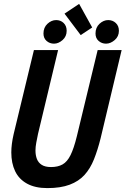

<svg xmlns="http://www.w3.org/2000/svg" viewBox="-20 -950 644 985"><path d="M223 15Q160 15 118.5 -8Q77 -31 57.5 -72Q38 -113 38 -168Q38 -189 41 -212.5Q44 -236 50 -262L154 -693H278L175 -263Q170 -239 166 -217.5Q162 -196 162 -178Q162 -153 169.5 -134Q177 -115 194.5 -104Q212 -93 242 -93Q277 -93 301 -106.5Q325 -120 342 -154.5Q359 -189 374 -250L481 -693H604L496 -240Q481 -180 462 -132.5Q443 -85 413.5 -52.5Q384 -20 337.5 -2.5Q291 15 223 15ZM394 -770 311 -880 386 -930 453 -809ZM257 -726Q235 -726 219 -740Q203 -754 203 -778Q203 -809 223.5 -828Q244 -847 268 -847Q291 -847 306.5 -832Q322 -817 322 -792Q322 -763 301 -744.5Q280 -726 257 -726ZM524 -726Q502 -726 486 -740Q470 -754 470 -778Q470 -809 490.5 -828Q511 -847 535 -847Q558 -847 574 -832Q590 -817 590 -792Q590 -763 568.5 -744.5Q547 -726 524 -726Z"/></svg>

Font: Ubuntu Sans Mono SemiBold
Style: Italic
Weight: 600
Italic angle: -13.5°
Monospace: yes
Designer: Dalton Maag Ltd
Foundry: Dalton Maag Ltd
Version: Version 1.006